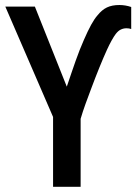

<svg xmlns="http://www.w3.org/2000/svg" viewBox="-20 -740 538 758"><path d="M189.5 -2.4V-278.3L1 -713.9H117.7L243.7 -397.9Q253.4 -426.8 262 -451.9Q270.5 -477.1 278.6 -499.8Q286.6 -522.5 294.7 -543Q302.7 -563.5 311 -582Q326.7 -618.2 339.8 -642.1Q353 -666 364.7 -679.2Q382.3 -701.2 402.3 -710.7Q422.4 -720.2 451.2 -720.2Q475.1 -720.2 498 -712.4V-625.5Q493.7 -627 489 -627.7Q484.4 -628.4 479 -628.4Q467.8 -628.4 457.3 -623.5Q446.8 -618.7 437 -606Q430.2 -597.2 420.9 -580.6Q411.6 -564 402.3 -543.5Q388.7 -513.7 372.8 -474.6Q356.9 -435.5 339.8 -389.6Q329.1 -361.8 317.9 -330.6Q306.6 -299.3 298.3 -271V-2.4Z"/></svg>

Font: Open Sans
Style: Regular
Weight: 600
Width: 3
Foundry: Ascender Corporation
Version: Version 1.000